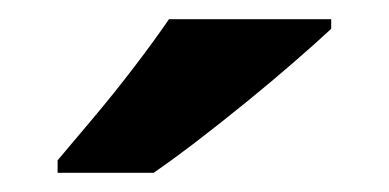

<svg xmlns="http://www.w3.org/2000/svg" viewBox="-20 -786 405 200"><path d="M325 -756Q310 -742 287 -722Q264 -702 237 -680Q210 -658 184.5 -638.5Q159 -619 140 -606H40V-619Q56 -638 77.5 -663.5Q99 -689 120 -716.5Q141 -744 156 -766H325Z"/></svg>

Font: Noto Sans Cherokee
Style: Bold
Weight: 700
Designer: Monotype Design Team
Foundry: Monotype Imaging Inc.
Version: Version 2.001; ttfautohint (v1.8.4.7-5d5b)